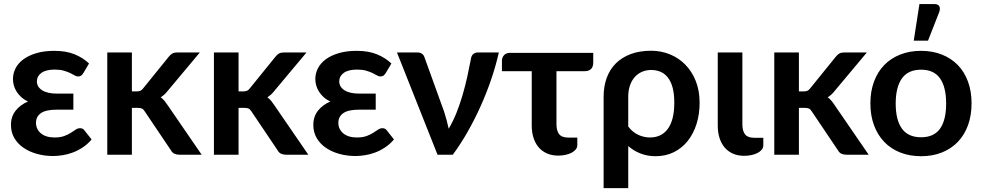

<svg xmlns="http://www.w3.org/2000/svg" viewBox="-20 -776 4926 963"><path d="M398.5 -410Q391.5 -399 385.5 -395.8Q379.5 -392.5 371 -392.5Q363 -392.5 354 -398Q345 -403.5 331.8 -409.8Q318.5 -416 300 -421.5Q281.5 -427 255 -427Q210.5 -427 187.8 -410.5Q165 -394 165 -368Q165 -340.5 191 -323.5Q217 -306.5 265.5 -306.5H348V-226H265.5Q210 -226 185.2 -208.5Q160.5 -191 160.5 -160Q160.5 -144 166.8 -130.8Q173 -117.5 184.8 -107.5Q196.5 -97.5 213.8 -92Q231 -86.5 253 -86.5Q283 -86.5 302.2 -93.8Q321.5 -101 335.2 -109.8Q349 -118.5 359.5 -125.8Q370 -133 381.5 -133Q396.5 -133 404 -121.5L439.5 -76.5Q419 -52.5 394.8 -36.5Q370.5 -20.5 345 -11Q319.5 -1.5 294 2.5Q268.5 6.5 246 6.5Q204 6.5 166 -4Q128 -14.5 98.8 -34.2Q69.5 -54 52.2 -83Q35 -112 35 -149.5Q35 -191.5 58.5 -221Q82 -250.5 120.5 -267Q100 -276.5 85.8 -289.8Q71.5 -303 62.5 -317.8Q53.5 -332.5 49.2 -348.2Q45 -364 45 -379.5Q45 -408 58.2 -433.8Q71.5 -459.5 97.8 -478.8Q124 -498 162.8 -509.5Q201.5 -521 253 -521Q312 -521 354.5 -503.5Q397 -486 426.5 -457.5Z M518 0ZM641.5 -513V-317.5H664.5Q677 -317.5 684.2 -320.8Q691.5 -324 699 -334L826.5 -491.5Q834.5 -502 844.2 -507.5Q854 -513 869.5 -513H982.5L823 -322.5Q806 -300 786 -288Q796.5 -280.5 804.8 -270.5Q813 -260.5 820.5 -249L991.5 0H880Q865.5 0 855 -4.8Q844.5 -9.5 837.5 -22L706.5 -216.5Q699.5 -228 692 -231.5Q684.5 -235 669.5 -235H641.5V0H518V-513Z M1053 0ZM1176.5 -513V-317.5H1199.5Q1212 -317.5 1219.2 -320.8Q1226.5 -324 1234 -334L1361.5 -491.5Q1369.5 -502 1379.2 -507.5Q1389 -513 1404.5 -513H1517.5L1358 -322.5Q1341 -300 1321 -288Q1331.5 -280.5 1339.8 -270.5Q1348 -260.5 1355.5 -249L1526.5 0H1415Q1400.5 0 1390 -4.8Q1379.5 -9.5 1372.5 -22L1241.5 -216.5Q1234.5 -228 1227 -231.5Q1219.5 -235 1204.5 -235H1176.5V0H1053V-513Z M1915 -410Q1908 -399 1902 -395.8Q1896 -392.5 1887.5 -392.5Q1879.5 -392.5 1870.5 -398Q1861.5 -403.5 1848.2 -409.8Q1835 -416 1816.5 -421.5Q1798 -427 1771.5 -427Q1727 -427 1704.2 -410.5Q1681.5 -394 1681.5 -368Q1681.5 -340.5 1707.5 -323.5Q1733.5 -306.5 1782 -306.5H1864.5V-226H1782Q1726.5 -226 1701.8 -208.5Q1677 -191 1677 -160Q1677 -144 1683.2 -130.8Q1689.5 -117.5 1701.2 -107.5Q1713 -97.5 1730.2 -92Q1747.5 -86.5 1769.5 -86.5Q1799.5 -86.5 1818.8 -93.8Q1838 -101 1851.8 -109.8Q1865.5 -118.5 1876 -125.8Q1886.5 -133 1898 -133Q1913 -133 1920.5 -121.5L1956 -76.5Q1935.5 -52.5 1911.2 -36.5Q1887 -20.5 1861.5 -11Q1836 -1.5 1810.5 2.5Q1785 6.5 1762.5 6.5Q1720.5 6.5 1682.5 -4Q1644.5 -14.5 1615.2 -34.2Q1586 -54 1568.8 -83Q1551.5 -112 1551.5 -149.5Q1551.5 -191.5 1575 -221Q1598.5 -250.5 1637 -267Q1616.5 -276.5 1602.2 -289.8Q1588 -303 1579 -317.8Q1570 -332.5 1565.8 -348.2Q1561.5 -364 1561.5 -379.5Q1561.5 -408 1574.8 -433.8Q1588 -459.5 1614.2 -478.8Q1640.5 -498 1679.2 -509.5Q1718 -521 1769.5 -521Q1828.5 -521 1871 -503.5Q1913.5 -486 1943 -457.5Z M2482 -513Q2467.5 -448 2444.2 -379.5Q2421 -311 2391 -244.2Q2361 -177.5 2325.5 -115Q2290 -52.5 2251 0H2174.5L1971 -513H2073Q2087 -513 2096.2 -506.5Q2105.5 -500 2108.5 -490L2207.5 -216Q2221.5 -172.5 2230.5 -130.5Q2252.5 -167.5 2269.8 -210.8Q2287 -254 2300.2 -299.5Q2313.5 -345 2323.5 -390.5Q2333.5 -436 2341.5 -478Q2344 -497.5 2354.2 -505.2Q2364.5 -513 2377 -513Z M2497.5 -471.5Q2497.5 -487 2507.8 -499Q2518 -511 2539 -511H2955.5V-462.5Q2955.5 -441 2944.5 -430Q2933.5 -419 2913 -419H2771V-153Q2771 -120 2784.5 -103Q2798 -86 2829.5 -86H2875.5V-48.5Q2875.5 -35.5 2867.2 -25.8Q2859 -16 2845.5 -9.2Q2832 -2.5 2814.8 1Q2797.5 4.5 2780 4.5Q2747.5 4.5 2722.5 -6.8Q2697.5 -18 2680.8 -38.2Q2664 -58.5 2655.5 -86Q2647 -113.5 2647 -146V-419H2497.5Z M3007.5 -290.5Q3007.5 -343 3023.2 -385.8Q3039 -428.5 3069.2 -458.5Q3099.5 -488.5 3144 -505Q3188.5 -521.5 3245.5 -521.5Q3295 -521.5 3339.2 -503.8Q3383.5 -486 3416.8 -452.2Q3450 -418.5 3469.5 -370.2Q3489 -322 3489 -260.5Q3489 -203 3473.5 -154Q3458 -105 3429.2 -69Q3400.5 -33 3359.8 -12.8Q3319 7.5 3268.5 7.5Q3227.5 7.5 3192.8 -6Q3158 -19.5 3131 -43.5V167.5H3007.5ZM3131 -141.5Q3153.5 -112 3182.2 -99.2Q3211 -86.5 3240 -86.5Q3268 -86.5 3290.5 -97Q3313 -107.5 3329 -129Q3345 -150.5 3353.5 -183.2Q3362 -216 3362 -260.5Q3362 -305.5 3353.5 -336.8Q3345 -368 3329.5 -387.5Q3314 -407 3292.8 -416Q3271.5 -425 3245.5 -425Q3222 -425 3201 -416.2Q3180 -407.5 3164.5 -390.5Q3149 -373.5 3140 -348.2Q3131 -323 3131 -290.5Z M3580 -513H3703.5V-152Q3703.5 -119 3717 -102Q3730.5 -85 3762 -85H3808.5V-47.5Q3808.5 -34.5 3800.2 -24.8Q3792 -15 3778.5 -8.2Q3765 -1.5 3747.8 2Q3730.5 5.5 3713 5.5Q3680 5.5 3655.2 -5.8Q3630.5 -17 3613.8 -37.2Q3597 -57.5 3588.5 -85Q3580 -112.5 3580 -145Z M3863.5 0ZM3987 -513V-317.5H4010Q4022.5 -317.5 4029.8 -320.8Q4037 -324 4044.5 -334L4172 -491.5Q4180 -502 4189.8 -507.5Q4199.5 -513 4215 -513H4328L4168.5 -322.5Q4151.5 -300 4131.5 -288Q4142 -280.5 4150.2 -270.5Q4158.5 -260.5 4166 -249L4337 0H4225.5Q4211 0 4200.5 -4.8Q4190 -9.5 4183 -22L4052 -216.5Q4045 -228 4037.5 -231.5Q4030 -235 4015 -235H3987V0H3863.5V-513Z M4345.5 0ZM4600 -521Q4657 -521 4703.8 -502.5Q4750.5 -484 4783.8 -450Q4817 -416 4835 -367Q4853 -318 4853 -257.5Q4853 -196.5 4835 -147.5Q4817 -98.5 4783.8 -64Q4750.5 -29.5 4703.8 -11Q4657 7.5 4600 7.5Q4542.5 7.5 4495.5 -11Q4448.5 -29.5 4415.2 -64Q4382 -98.5 4363.8 -147.5Q4345.5 -196.5 4345.5 -257.5Q4345.5 -318 4363.8 -367Q4382 -416 4415.2 -450Q4448.5 -484 4495.5 -502.5Q4542.5 -521 4600 -521ZM4600 -87.5Q4664 -87.5 4694.8 -130.5Q4725.5 -173.5 4725.5 -256.5Q4725.5 -339.5 4694.8 -383Q4664 -426.5 4600 -426.5Q4535 -426.5 4503.8 -382.8Q4472.5 -339 4472.5 -256.5Q4472.5 -174 4503.8 -130.8Q4535 -87.5 4600 -87.5ZM4563 -572 4591.5 -755.5H4667.5Q4685 -755.5 4691 -744.8Q4697 -734 4691 -716L4634.5 -572Z"/></svg>

Font: Lato
Style: Bold
Weight: 700
Designer: Lukasz Dziedzic
Foundry: tyPoland Lukasz Dziedzic
Version: Version 2.007; 2014-02-27